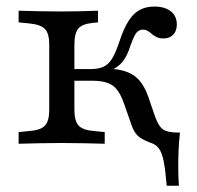

<svg xmlns="http://www.w3.org/2000/svg" viewBox="-20 -447 611 597"><path d="M133.1 -206.5V-307.3Q133.1 -343.5 119.4 -357.3Q105.6 -371 70.2 -374.2L37.9 -377.4V-413.7Q70.2 -412.9 100.8 -412.1Q131.5 -411.3 171.8 -411.3Q205.6 -411.3 231.9 -412.1Q258.1 -412.9 284.7 -413.7V-377.4L268.5 -375.8Q235.5 -372.6 223.4 -358.1Q211.3 -343.5 211.3 -307.3V-206.5ZM171.8 -2.4Q131.5 -2.4 100.8 -1.6Q70.2 -0.8 37.9 0V-36.3L70.2 -39.5Q105.6 -41.9 119.4 -56Q133.1 -70.2 133.1 -105.6V-206.5H211.3V-105.6Q211.3 -70.2 225 -56Q238.7 -41.9 274.2 -39.5L305.6 -36.3V0Q274.2 -0.8 243.5 -1.6Q212.9 -2.4 171.8 -2.4ZM498.4 130.6Q494.4 82.3 489.1 55.2Q483.9 28.2 474.2 14.9Q464.5 1.6 447.6 -3.2Q430.6 -9.7 419.4 -16.5Q408.1 -23.4 400.8 -33.9Q393.5 -44.4 387.9 -61.3L366.1 -123.4Q356.5 -151.6 344.4 -167.3Q332.3 -183.1 313.7 -189.5Q295.2 -196 266.1 -196H200V-232.3H262.1Q287.1 -232.3 302.8 -239.9Q318.5 -247.6 329.8 -266.9Q341.1 -286.3 352.4 -321Q371.8 -379 396.4 -402.8Q421 -426.6 459.7 -426.6Q492.7 -426.6 511.3 -411.7Q529.8 -396.8 529.8 -371Q529.8 -350.8 518.5 -339.1Q507.3 -327.4 487.9 -327.4Q475.8 -327.4 467.3 -331.5Q458.9 -335.5 452.4 -341.1Q446 -346.8 439.5 -350.8Q433.1 -354.8 423.4 -354.8Q416.9 -354.8 410.5 -350.8Q404 -346.8 398.4 -335.9Q392.7 -325 385.5 -304.8Q375 -270.2 357.7 -251.2Q340.3 -232.3 310.5 -223.4L292.7 -233.9Q337.1 -234.7 365.3 -226.6Q393.5 -218.5 411.7 -198.8Q429.8 -179 441.1 -146L462.1 -84.7Q470.2 -62.9 478.6 -52.4Q487.1 -41.9 501.2 -38.3Q515.3 -34.7 539.5 -34.7Q536.3 -6.5 535.1 24.2Q533.9 54.8 534.3 82.3Q534.7 109.7 536.3 130.6Z"/></svg>

Font: Playfair 9pt
Style: Regular
Weight: 400
Designer: Claus Eggers Sørensen
Foundry: Claus Eggers Sørensen
Version: Version 2.203